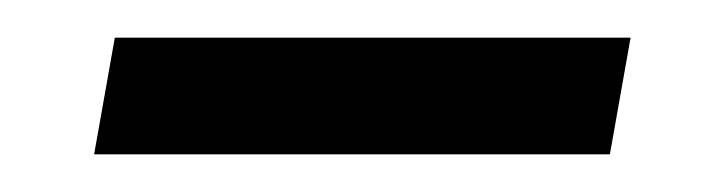

<svg xmlns="http://www.w3.org/2000/svg" viewBox="-20 -317 380 102"><path d="M41 -297H315L304 -235H30Z"/></svg>

Font: Sarabun
Style: Italic
Weight: 400
Italic angle: -10°
Designer: Suppakit Chalermlarp | Katatrad Co.,Ltd.
Foundry: Cadson Demak Co.,Ltd.
Version: Version 1.000; ttfautohint (v1.6)